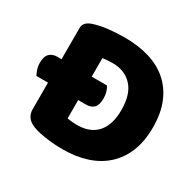

<svg xmlns="http://www.w3.org/2000/svg" viewBox="-140 -783 981 959"><g transform="rotate(30 350.5 -303.5)"><path d="M330 16Q313 16 291 15Q269 14 245.5 11Q222 8 198.5 3.5Q175 -1 155 -9Q100 -30 100 -82V-236H33Q27 -247 21 -264.5Q15 -282 15 -301Q15 -339 31.5 -355Q48 -371 74 -371H100V-549Q100 -570 111.5 -581.5Q123 -593 143 -600Q186 -614 234 -618.5Q282 -623 320 -623Q398 -623 461.5 -604Q525 -585 570.5 -545.5Q616 -506 641 -446Q666 -386 666 -304Q666 -224 642 -164.5Q618 -105 573.5 -64.5Q529 -24 467 -4Q405 16 330 16ZM274 -130Q285 -128 301 -126.5Q317 -125 331 -125Q365 -125 393.5 -135Q422 -145 442.5 -166Q463 -187 474.5 -220.5Q486 -254 486 -301Q486 -391 444 -436.5Q402 -482 332 -482Q318 -482 303.5 -481Q289 -480 274 -478V-371H362Q370 -360 375 -342.5Q380 -325 380 -306Q380 -268 364 -252Q348 -236 321 -236H274Z"/></g></svg>

Font: Baloo Paaji
Style: Regular
Weight: 400
Designer: Shuchita Grover and Ek Type
Foundry: Ek Type
Version: Version 1.007;PS 1.000;hotconv 1.0.88;makeotf.lib2.5.647800